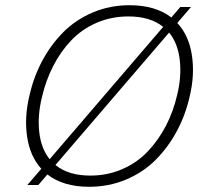

<svg xmlns="http://www.w3.org/2000/svg" viewBox="-20 -717 802 744"><path d="M667 -627.9Q711.9 -580.1 723.6 -502.9Q735.4 -425.8 714.4 -340.8Q698.2 -270 664.8 -208Q631.3 -146 583.3 -97.7Q535.2 -49.3 468.5 -21.2Q401.9 6.8 325.2 6.8Q225.1 6.8 163.6 -41L128.4 0H85.9L140.1 -63Q96.2 -111.3 85 -187.7Q73.7 -264.2 94.7 -349.1Q110.8 -419.9 144 -481.9Q177.2 -543.9 225.3 -592.3Q273.4 -640.6 339.6 -668.7Q405.8 -696.8 481.9 -696.8Q582 -696.8 644 -649.4L678.7 -689.9H720.2ZM142.6 -340.8Q125 -269.5 132.1 -205.3Q139.2 -141.1 172.4 -100.1L612.3 -612.8Q562.5 -653.3 477.5 -653.3Q411.6 -653.3 354.5 -628.7Q297.4 -604 256.1 -560.5Q214.8 -517.1 186.3 -461.4Q157.7 -405.8 142.6 -340.8ZM666.5 -349.1Q684.1 -420.9 676.5 -485.4Q668.9 -549.8 635.3 -590.8L194.8 -77.6Q245.1 -36.6 329.6 -36.6Q396 -36.6 453.1 -61.3Q510.3 -85.9 551.8 -129.4Q593.3 -172.9 622.3 -228.3Q651.4 -283.7 666.5 -349.1Z"/></svg>

Font: HK Grotesk Light Legacy Italic
Style: Regular
Weight: 300
Italic angle: -13°
Designer: Alfredo Marco Pradil
Foundry: Hanken Design Co.
Version: Version 2.022;PS 002.022;hotconv 1.0.88;makeotf.lib2.5.64775